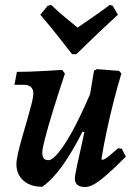

<svg xmlns="http://www.w3.org/2000/svg" viewBox="-20 -740 542 772"><path d="M150 11Q102 11 74 -14Q46 -39 46 -80Q46 -97 53 -126.5Q60 -156 70 -191Q80 -226 90 -260.5Q100 -295 107 -322.5Q114 -350 114 -364Q114 -399 75 -399H38L48 -451Q70 -451 100.5 -452Q131 -453 165 -455Q199 -457 230 -459L241 -444Q215 -366 194.5 -299.5Q174 -233 162 -187.5Q150 -142 150 -127Q150 -111 155.5 -103.5Q161 -96 175 -96Q192 -96 221 -133.5Q250 -171 285 -239Q320 -307 358 -399L336 -203L312 -211Q271 -130 231.5 -74.5Q192 -19 150 11ZM322 12Q281 12 281 -23Q281 -29 283.5 -43Q286 -57 291.5 -82.5Q297 -108 306 -148Q315 -188 327 -244L331 -295L358 -456L370 -462L459 -455L468 -444Q453 -395 437.5 -334.5Q422 -274 409 -213Q396 -152 388 -101L391 -97Q396 -98 402.5 -101.5Q409 -105 421 -115Q433 -125 455 -144L470 -142L486 -110Q440 -64 409.5 -37.5Q379 -11 359 0.5Q339 12 322 12ZM172 -717 186 -720Q216 -691 245 -667.5Q274 -644 292 -629Q313 -644 348.5 -668Q384 -692 421 -720L433 -717L454 -681Q425 -654 395.5 -626.5Q366 -599 341.5 -575Q317 -551 302 -536.5Q287 -522 287 -522H270Q270 -522 258.5 -536.5Q247 -551 228.5 -575Q210 -599 187.5 -626.5Q165 -654 142 -681Z"/></svg>

Font: Alegreya SemiBold
Style: Italic
Weight: 600
Italic angle: -7°
Designer: Juan Pablo del Peral
Foundry: Huerta Tipografica
Version: Version 2.009